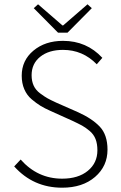

<svg xmlns="http://www.w3.org/2000/svg" viewBox="-20 -861 561 893"><path d="M269 12Q135 12 46 -87L76 -119Q155 -30 269 -30Q344 -30 388.5 -66.5Q433 -103 433 -162Q433 -192 424.5 -214Q416 -236 397 -252Q378 -268 361.5 -277Q345 -286 315 -300L215 -345Q188 -357 169 -368.5Q150 -380 127.5 -399Q105 -418 93 -446Q81 -474 81 -509Q81 -580 135.5 -625.5Q190 -671 273 -671Q383 -671 456 -592L430 -562Q365 -629 273 -629Q207 -629 167 -597Q127 -565 127 -511Q127 -484 136.5 -463Q146 -442 167 -426.5Q188 -411 201.5 -403.5Q215 -396 241 -384L341 -340Q408 -310 444 -272Q480 -234 480 -165Q480 -88 422 -38Q364 12 269 12ZM250 -709 137 -823 157 -841 270 -743H274L387 -841L407 -823L294 -709Z"/></svg>

Font: Toshiba Sans Light
Style: Regular
Weight: 300
Designer: Paul D. Hunt
Foundry: Toshiba Corporation
Version: Version 2.020;PS 2.0;hotconv 1.0.86;makeotf.lib2.5.63406